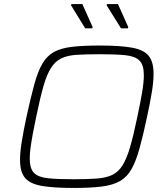

<svg xmlns="http://www.w3.org/2000/svg" viewBox="-20 -921 826 949"><path d="M345 8Q245 8 187 -2Q129 -12 104 -41.5Q79 -71 79 -131Q79 -168 87.5 -221Q96 -274 111 -344Q132 -440 149.5 -504Q167 -568 189.5 -606.5Q212 -645 246.5 -664Q281 -683 335.5 -689.5Q390 -696 473 -696Q574 -696 632 -685.5Q690 -675 714.5 -645.5Q739 -616 739 -556Q739 -517 730.5 -465.5Q722 -414 707 -344Q687 -250 669.5 -187Q652 -124 630 -85Q608 -46 573 -26Q538 -6 483 1Q428 8 345 8ZM343 -35Q412 -35 458.5 -38.5Q505 -42 535 -56.5Q565 -71 585.5 -103.5Q606 -136 623 -194Q640 -252 659 -344Q674 -415 682.5 -465Q691 -515 691 -549Q691 -600 669.5 -621.5Q648 -643 601 -648Q554 -653 474 -653Q405 -653 358.5 -650Q312 -647 282 -632Q252 -617 231.5 -584.5Q211 -552 194.5 -494Q178 -436 159 -344Q149 -297 142 -259Q135 -221 131 -191Q127 -161 127 -138Q127 -88 148 -66.5Q169 -45 217 -40Q265 -35 343 -35ZM436 -781H401L331 -895L333 -901H387L438 -787ZM612 -781H578L507 -895L509 -901H563L614 -787Z"/></svg>

Font: Saira SemiExpanded ExtraLight
Style: Italic
Weight: 250
Width: 6
Italic angle: -12°
Designer: Hector Gatti with collaboration of the Omnibus-Type team
Foundry: Omnibus-Type
Version: Version 1.101